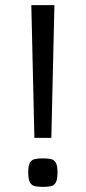

<svg xmlns="http://www.w3.org/2000/svg" viewBox="-20 -716 334 748"><path d="M114 -179 102 -696H192L180 -179ZM147 -99Q165 -99 177.5 -96.5Q190 -94 197 -83Q204 -72 204 -44Q204 -16 197 -4.5Q190 7 177.5 9.5Q165 12 147 12Q130 12 117 9.5Q104 7 97 -4.5Q90 -16 90 -44Q90 -72 97 -83Q104 -94 117 -96.5Q130 -99 147 -99Z"/></svg>

Font: Strait
Style: Regular
Weight: 400
Designer: Eduardo Rodriguez Tunni
Foundry: Eduardo Rodriguez Tunni
Version: Version 1.002; ttfautohint (v1.8.4.7-5d5b);gftools[0.9.23]